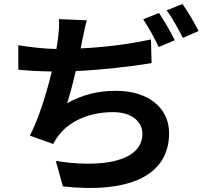

<svg xmlns="http://www.w3.org/2000/svg" viewBox="-20 -884 1040 964"><path d="M738 -686C619 -660 493 -646 385 -641L393 -682C400 -714 406 -747 416 -782L276 -788C278 -756 276 -731 271 -689C269 -675 267 -657 263 -638C204 -639 131 -647 72 -657V-534C121 -529 179 -526 240 -525C214 -418 176 -292 130 -203L247 -161C256 -179 264 -191 275 -205C333 -280 434 -321 548 -321C644 -321 695 -271 695 -213C695 -67 477 -41 260 -76L296 52C615 87 829 6 829 -216C829 -343 723 -428 563 -428C472 -428 398 -410 317 -366C332 -411 347 -470 360 -527C489 -533 638 -550 741 -567ZM699 -787C726 -748 757 -689 777 -648L858 -682C839 -719 803 -783 778 -819ZM817 -832C845 -794 877 -736 898 -694L977 -728C960 -763 923 -827 896 -864Z"/></svg>

Font: Noto Sans Japanese Bold
Style: Bold
Weight: 700
Designer: Ryoko NISHIZUKA (kana & ideographs); Paul D. Hunt (Latin, Greek & Cyrillic); Wenlong ZHANG (bopomofo); Sandoll Communica
Foundry: Adobe Systems Incorporated
Version: Version 1.000;PS 1;hotconv 1.0.78;makeotf.lib2.5.61930